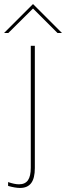

<svg xmlns="http://www.w3.org/2000/svg" viewBox="-62 -719 326 948"><path d="M-22 199V180Q10 191 32 191Q62 191 76 171Q90 151 90 109V-493H110V111Q110 161 92 185Q74 209 37 209Q13 209 -22 199ZM101 -699 244 -556H222L101 -677L-21 -556H-42Z"/></svg>

Font: Hanken Grotesk Thin
Style: Regular
Weight: 100
Designer: Alfredo Marco Pradil
Foundry: Hanken Design Co.
Version: Version 3.014